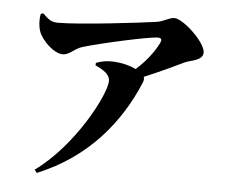

<svg xmlns="http://www.w3.org/2000/svg" viewBox="-55 -825 1111 947"><g transform="rotate(5 500.0 -351.0)"><path d="M112 -724C106 -693 109 -661 116 -640C132 -593 194 -535 237 -535C271 -535 291 -567 330 -579C422 -607 657 -658 695 -658C714 -658 721 -653 711 -632C691 -591 653 -539 602 -494C575 -507 531 -521 477 -521C449 -521 424 -515 404 -507L403 -495C444 -476 476 -456 476 -424C476 -358 340 -94 149 44L161 59C410 -43 560 -230 644 -433C648 -443 648 -451 645 -459C724 -492 796 -526 841 -548C866 -560 929 -563 929 -604C929 -654 815 -761 771 -761C743 -761 724 -740 680 -734C602 -723 309 -688 203 -688C170 -688 156 -696 124 -728Z"/></g></svg>

Font: Noto Serif CJK JP Black
Style: Regular
Weight: 900
Designer: Ryoko NISHIZUKA 西塚涼子 (kana & ideographs); Frank Grießhammer (Latin, Greek & Cyrillic); Wenlong ZHANG 张文龙 (bopomofo); San
Foundry: Adobe Systems Incorporated
Version: Version 1.001;PS 1.001;hotconv 16.6.54;makeotf.lib2.5.65590